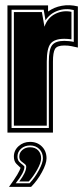

<svg xmlns="http://www.w3.org/2000/svg" viewBox="-20 -516 325 747"><path d="M9 0V-495H167V-471Q190 -488 220.5 -493.5Q251 -499 283 -491V-331Q269 -334 257.5 -336.5Q246 -339 230 -339Q202 -339 194 -325.5Q186 -312 186 -276V0ZM25 -18H170V-276Q170 -324 183 -340.5Q196 -357 230 -357Q238 -357 248.5 -356Q259 -355 267 -353V-477Q234 -485 204 -474Q174 -463 157 -437L150 -478H25ZM34 -27V-469H143L153 -412Q165 -447 195 -462Q225 -477 258 -470V-363Q251 -364 244 -364.5Q237 -365 230 -365Q192 -365 177 -346.5Q162 -328 162 -276V-27ZM15 211Q37 181 47.5 163Q58 145 60 137L59 136Q53 131 43.5 121Q34 111 34 93Q34 69 52.5 52.5Q71 36 97 36Q125 36 143 54Q161 72 161 100Q161 121 143 154Q125 187 101 211ZM41 197H95Q116 175 131.5 146Q147 117 147 100Q147 78 133 64Q119 50 97 50Q76 50 62 62.5Q48 75 48 93Q48 106 54.5 113Q61 120 67 124Q73 129 74 130.5Q75 132 75 133Q75 155 41 197ZM55 190Q82 154 82 133Q82 126 75.5 121.5Q69 117 62 111Q55 105 55 93Q55 78 67 67.5Q79 57 97 57Q117 57 128.5 69Q140 81 140 100Q140 117 124.5 144.5Q109 172 92 190ZM62 139H63Q63 140 62 139Z"/></svg>

Font: Alumni Sans Collegiate One SC
Style: Regular
Weight: 400
Designer: Robert E. Leuschke
Foundry: Robert E. Leuschke
Version: Version 1.100